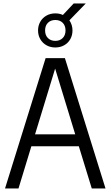

<svg xmlns="http://www.w3.org/2000/svg" viewBox="-20 -1070 628 1090"><path d="M501 0 427.5 -239.5H158L85 0H8.5L239 -740H348.5L579 0ZM179 -307.5H407L293 -680.5ZM374 -954.5Q391.5 -929 391.5 -897Q391.5 -869.5 379 -847.5Q366.5 -825.5 344.2 -813Q322 -800.5 294 -800.5Q266 -800.5 243.8 -813Q221.5 -825.5 208.8 -847.5Q196 -869.5 196 -897Q196 -924.5 208.8 -946.8Q221.5 -969 243.8 -981.5Q266 -994 294 -994Q318 -994 337 -985L398.5 -1050.5H467ZM352 -897Q352 -924.5 336 -940.5Q320 -956.5 294 -956.5Q268 -956.5 252 -940.5Q236 -924.5 236 -897Q236 -870 252 -854Q268 -838 294 -838Q320 -838 336 -854Q352 -870 352 -897Z"/></svg>

Font: Encode Sans Condensed
Style: Regular
Weight: 400
Width: 3
Designer: Multiple Designers
Foundry: Impallari Type
Version: Version 2.000